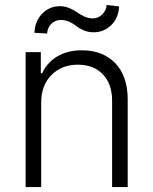

<svg xmlns="http://www.w3.org/2000/svg" viewBox="-20 -756 619 776"><path d="M170.4 -620.6 119.1 -623.5Q121.1 -670.4 150.4 -700.7Q179.7 -731 222.7 -731Q242.2 -731 260.7 -723.1Q279.3 -715.3 291.5 -706.3Q303.7 -697.3 320.8 -689.5Q337.9 -681.6 355 -681.6Q376.5 -681.6 392.8 -697.3Q409.2 -712.9 411.1 -735.8L461.4 -730Q459 -683.1 429.4 -654.3Q399.9 -625.5 357.9 -625.5Q336.9 -625.5 318.6 -633.3Q300.3 -641.1 289.1 -650.4Q277.8 -659.7 261 -667.5Q244.1 -675.3 225.6 -675.3Q203.1 -675.3 187.5 -659.7Q171.9 -644 170.4 -620.6ZM146.5 -340.8V0H83.5V-545.4H145V-460H150.4Q169.9 -502.9 211.2 -527.8Q252.4 -552.7 311 -552.7Q395.5 -552.7 445.8 -500.7Q496.1 -448.7 496.1 -353.5V0H433.1V-349.6Q433.1 -416.5 395.5 -455.6Q357.9 -494.6 294.9 -494.6Q229.5 -494.6 188 -452.9Q146.5 -411.1 146.5 -340.8Z"/></svg>

Font: Interop Light
Style: Regular
Weight: 300
Designer: Rasmus Andersson, Google, Jang Haemin
Foundry: jhaemin
Version: Version 1.007